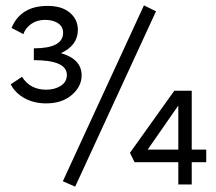

<svg xmlns="http://www.w3.org/2000/svg" viewBox="-20 -687 806 715"><path d="M516 -667 561 -645 260 8 214 -12ZM284 -406Q284 -365 247.5 -333.5Q211 -302 152 -302Q106 -302 71 -321.5Q36 -341 20 -373L62 -401Q92 -353 152 -353Q184 -353 206.5 -367.5Q229 -382 229 -408Q229 -463 106 -463V-507Q215 -507 215 -565Q215 -588 196 -600.5Q177 -613 148 -613Q118 -613 96.5 -598Q75 -583 67 -560L23 -583Q57 -665 157 -665Q211 -665 240.5 -639.5Q270 -614 270 -576Q270 -518 207 -489Q284 -467 284 -406ZM748 -130V-83H694V0H644V-83H481L464 -118L629 -349H694V-130ZM530 -130H644V-294Z"/></svg>

Font: EauTestText Medium
Style: Regular
Weight: 500
Designer: Christian Thalmann (Catharsis Fonts)
Version: Version 0.001;PS 000.001;hotconv 1.0.88;makeotf.lib2.5.64775